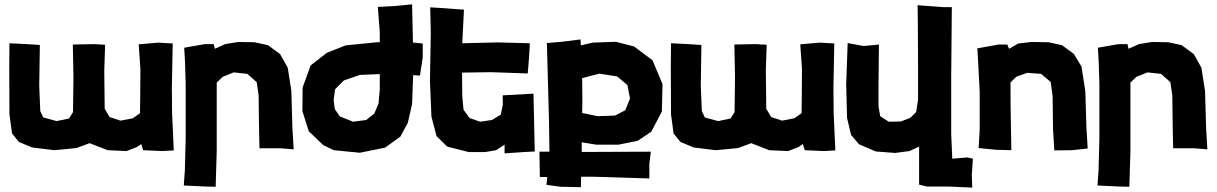

<svg xmlns="http://www.w3.org/2000/svg" viewBox="-20 -688 5590 882"><path d="M778.3 2.9 770.5 -167 769.5 -285.2 773.4 -488.3 707 -492.2 617.2 -484.4 625 -371.1 624 -236.3 623 -168 589.8 -144.5 533.2 -133.8 483.4 -150.4 460.9 -188.5 459 -363.3 462.9 -482.4 413.1 -485.4 314.5 -483.4 317.4 -335.9 315.4 -172.9 296.9 -143.6 240.2 -131.8 178.7 -148.4 165 -177.7 160.2 -293.9 163.1 -481.4 101.6 -485.4 23.4 -489.3 22.5 -378.9 23.4 -162.1 35.2 -75.2 66.4 -36.1 127 -10.7 229.5 2 331.1 -7.8 391.6 -30.3 474.6 2 561.5 5.9 609.4 -12.7 628.9 -26.4 637.7 2 725.6 5.9Z M826.2 -468.8 830.1 -401.4 833 -298.8V-52.7L829.1 96.7L824.2 164.1L925.8 168.9L970.7 169.9L975.6 6.8V-99.6V-231.4V-308.6L1002.9 -335L1053.7 -355.5L1116.2 -348.6L1159.2 -310.5L1168 -250L1169.9 -99.6L1171.9 -6.8H1268.6L1329.1 -2L1323.2 -100.6L1318.4 -270.5L1301.8 -377L1266.6 -439.5L1210.9 -480.5L1148.4 -494.1L1074.2 -495.1L1014.6 -485.4L966.8 -463.9L961.9 -485.4H920.9Z M1715.8 -656.2 1724.6 -540V-494.1H1713.9L1567.4 -479.5L1481.4 -445.3L1407.2 -387.7L1370.1 -286.1L1369.1 -177.7L1398.4 -85L1464.8 -21.5L1513.7 2L1632.8 13.7L1749 -9.8L1819.3 -60.5L1853.5 -124L1873 -210L1877.9 -342.8L1909.2 -340.8L1921.9 -423.8V-488.3L1880.9 -492.2H1877L1873 -668L1792 -660.2ZM1724.6 -347.7V-277.3L1718.8 -211.9L1699.2 -166L1662.1 -136.7L1601.6 -128.9L1541 -153.3L1517.6 -187.5L1512.7 -230.5L1519.5 -278.3L1559.6 -318.4L1632.8 -343.8Z M2436.5 7.8 2432.6 -168.9 2430.7 -257.8 2289.1 -250 2290 -208 2280.3 -161.1 2239.3 -136.7 2185.5 -128.9 2137.7 -145.5 2109.4 -183.6 2103.5 -247.1 2102.5 -354.5 2235.4 -356.4 2404.3 -350.6 2410.2 -422.9 2414.1 -489.3 2266.6 -493.2 2103.5 -489.3 2111.3 -643.6 2019.5 -650.4 1956.1 -654.3 1959 -540 1955.1 -316.4 1961.9 -152.3 1985.4 -62.5 2034.2 -14.6 2133.8 10.7H2208L2258.8 2L2297.9 -23.4V16.6L2382.8 10.7Z M2655.3 -219.7 2654.3 -329.1 2733.4 -349.6 2815.4 -336.9 2862.3 -296.9 2874 -235.4 2852.5 -181.6 2805.7 -157.2 2725.6 -154.3 2654.3 -168.9ZM2646.5 -506.8 2560.5 -496.1 2492.2 -490.2 2502 -133.8 2503.9 8.8H2458L2460 125H2494.1L2490.2 161.1L2554.7 169.9L2648.4 171.9L2649.4 124H2710L2962.9 131.8V64.5L2969.7 8.8L2721.7 9.8H2652.3V-34.2L2719.7 -23.4H2821.3L2909.2 -41L2971.7 -83L3020.5 -175.8L3023.4 -301.8L2977.5 -411.1L2892.6 -474.6L2808.6 -496.1L2702.1 -492.2L2648.4 -479.5Z M3817.4 2.9 3809.6 -167 3808.6 -285.2 3812.5 -488.3 3746.1 -492.2 3656.2 -484.4 3664.1 -371.1 3663.1 -236.3 3662.1 -168 3628.9 -144.5 3572.3 -133.8 3522.5 -150.4 3500 -188.5 3498 -363.3 3502 -482.4 3452.1 -485.4 3353.5 -483.4 3356.4 -335.9 3354.5 -172.9 3335.9 -143.6 3279.3 -131.8 3217.8 -148.4 3204.1 -177.7 3199.2 -293.9 3202.1 -481.4 3140.6 -485.4 3062.5 -489.3 3061.5 -378.9 3062.5 -162.1 3074.2 -75.2 3105.5 -36.1 3166 -10.7 3268.6 2 3370.1 -7.8 3430.7 -30.3 3513.7 2 3600.6 5.9 3648.4 -12.7 3668 -26.4 3676.8 2 3764.6 5.9Z M3874 -490.2 3867.2 -300.8 3871.1 -146.5 3889.6 -68.4 3925.8 -25.4 4002.9 7.8 4091.8 14.6 4158.2 5.9 4202.1 -14.6V39.1V160.2L4238.3 168.9H4336.9L4446.3 173.8L4444.3 117.2L4449.2 41L4423.8 35.2L4354.5 41L4349.6 -73.2V-337.9L4352.5 -655.3H4312.5L4195.3 -664.1L4196.3 -579.1L4197.3 -392.6V-229.5L4188.5 -172.9L4161.1 -146.5L4118.2 -129.9L4062.5 -128.9L4023.4 -154.3L4015.6 -200.2V-296.9L4017.6 -483.4L3947.3 -476.6Z M4469.7 -465.8 4473.6 -398.4 4480.5 -264.6V-94.7L4475.6 -7.8L4555.7 0L4626 2L4624 -105.5L4622.1 -229.5V-309.6L4649.4 -335.9L4699.2 -353.5L4762.7 -348.6L4806.6 -311.5L4815.4 -247.1L4817.4 -94.7L4823.2 2.9L4903.3 2L4976.6 -5.9L4970.7 -102.5L4965.8 -268.6L4948.2 -381.8L4913.1 -440.4L4858.4 -480.5L4795.9 -494.1L4717.8 -495.1L4658.2 -488.3L4615.2 -463.9L4607.4 -483.4H4566.4Z M5023.4 -468.8 5027.3 -401.4 5030.3 -298.8V-52.7L5026.4 96.7L5021.5 164.1L5123 168.9L5168 169.9L5172.9 6.8V-99.6V-231.4V-308.6L5200.2 -335L5251 -355.5L5313.5 -348.6L5356.4 -310.5L5365.2 -250L5367.2 -99.6L5369.1 -6.8H5465.8L5526.4 -2L5520.5 -100.6L5515.6 -270.5L5499 -377L5463.9 -439.5L5408.2 -480.5L5345.7 -494.1L5271.5 -495.1L5211.9 -485.4L5164.1 -463.9L5159.2 -485.4H5118.2Z"/></svg>

Font: MaokenAssortedSans-TC
Style: Regular
Weight: 500
Version: Version 0.83